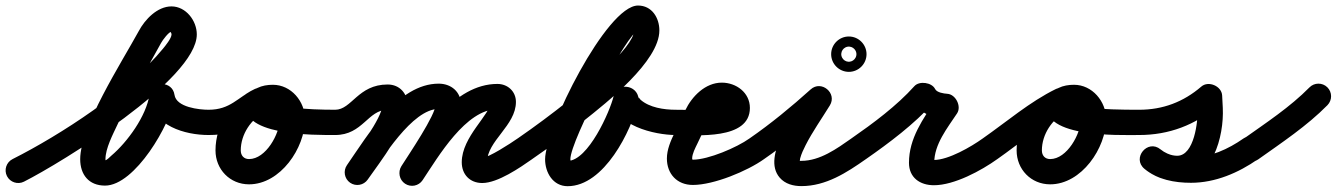

<svg xmlns="http://www.w3.org/2000/svg" viewBox="-52 -607 4762 684"><path d="M33.3 40.2C166.4 -26.9 649.1 -323.4 649.1 -484.4C649.1 -533.4 610.2 -584.2 558.9 -584.2C508.5 -584.2 464.3 -537.7 442.2 -496.1C442.2 -496.1 442.3 -496.2 442.4 -496.3C442.5 -496.5 442.5 -496.6 442.5 -496.6C379.4 -381.5 233.7 -155.4 233.7 -39.9C233.7 14.9 264.3 54.2 322.1 54.2C429 54.2 556 -165.3 569.5 -256.4C573.3 -281.8 549.2 -294.7 525.1 -294.8C501 -294.8 476.9 -282.2 480.4 -256.7C494.2 -158.5 606.6 -126.1 690.9 -126C715.8 -126 736 -146.1 736 -170.9C736 -195.8 715.9 -216 691.1 -216C658.8 -216 575.9 -224.3 569.6 -269.3C566 -294.7 545.6 -307.5 525.2 -307.6C504.7 -307.7 484.3 -295 480.5 -269.6C469.3 -193.8 402.1 -101.1 344.7 -52.5C338.7 -47.4 328.6 -35.8 322.1 -35.8C312.7 -35.8 324.7 -26.4 324.1 -32.7C323.8 -35.1 323.7 -37.5 323.7 -39.9C323.7 -78.3 350.1 -128.1 365.9 -162C412.5 -261.8 468.6 -356.9 521.5 -453.4C521.5 -453.4 521.5 -453.5 521.6 -453.7C521.7 -453.8 521.8 -453.9 521.8 -453.9C527.2 -464.3 550 -494.2 558.9 -494.2C560.9 -494.2 552.3 -497.6 553.5 -496.1C556.1 -492.9 559.1 -488.4 559.1 -484.4C559.1 -470.5 536.5 -443.2 528.9 -433.9C407.5 -284.9 164 -126.5 -7.3 -40.2C-29.4 -29 -38.4 -1.9 -27.2 20.3C-16 42.4 11.1 51.4 33.3 40.2Z M691.1 -126C807 -126.2 813.7 -169.3 895.1 -209C917.5 -219.9 926.7 -246.9 915.8 -269.2C904.9 -291.6 877.9 -300.8 855.6 -289.9C793.3 -259.4 769.2 -216.1 690.9 -216C666.1 -216 646 -195.8 646 -170.9C646 -146.1 666.2 -126 691.1 -126ZM856.4 -290.3C773 -251.6 715.7 -163.2 715.7 -71.2C715.7 -3.7 767.1 49.7 835.2 49.7C946.9 49.7 1034.6 -79.7 1034.6 -182.5C1034.6 -245.6 985.2 -305 920 -305C882.1 -305 842.3 -292.3 828.5 -252.9C828.5 -252.9 828.6 -252.9 828.6 -253C828.6 -253.1 828.6 -253.1 828.6 -253.1C781.5 -121.1 1075 -126.1 1141.9 -126C1166.8 -126 1187 -146.1 1187 -170.9C1187 -195.8 1166.9 -216 1142.1 -216C1090.9 -216.1 1039.3 -217.6 988.5 -224.1C969.5 -226.5 950.3 -229.5 931.8 -234.8C924.4 -237 917.1 -239.5 910.3 -243.4C909.8 -243.7 909.4 -244 909 -244.3C911.1 -237.5 914.4 -237.5 914.4 -228.5C914.1 -226.6 913.7 -224.7 913.4 -222.9C913.4 -222.8 913.4 -222.8 913.4 -222.9C913.4 -222.9 913.4 -223.1 913.5 -223.1C914.6 -226.3 910.3 -217 907.7 -214.8C903.5 -211.4 916 -215 920 -215C934.7 -215 944.6 -195.5 944.6 -182.5C944.6 -130.4 895.3 -40.3 835.2 -40.3C816.7 -40.3 805.7 -53 805.7 -71.2C805.7 -128.3 842.5 -184.6 894.3 -208.6C916.8 -219.1 926.7 -245.8 916.2 -268.4C905.7 -290.9 879 -300.7 856.4 -290.3Z M1097 -171C1097 -146.1 1117.1 -126 1142 -126C1240.8 -126 1258.1 -216 1329 -216C1329.3 -216 1328.4 -216 1328.1 -216.1C1322.1 -217 1316.5 -221 1313.1 -225.9C1312.2 -227.2 1310 -233.8 1310 -232C1310 -186.3 1214.4 -62.1 1184.1 -18.8C1169.9 1.6 1174.8 29.6 1195.2 43.9C1215.6 58.1 1243.6 53.2 1257.9 32.8C1302.8 -31.4 1400 -154.9 1400 -232C1400 -273.8 1372 -306 1329 -306C1223.2 -306 1201.1 -216 1142 -216C1117.1 -216 1097 -195.9 1097 -171ZM1195.3 44C1215.7 58.1 1243.8 53.1 1258 32.7C1309.3 -41.2 1416.1 -219 1511 -219C1513.8 -219 1503.7 -224.5 1501.4 -229.7C1500.6 -231.4 1500 -236.8 1500 -235C1500 -197.2 1405.1 -58 1377.9 -15C1364.7 6 1371 33.8 1392 47.1C1413 60.3 1440.8 54 1454.1 33C1495.3 -32.4 1590 -160.8 1590 -235C1590 -280.5 1554.5 -309 1511 -309C1365.1 -309 1258 -125.2 1184 -18.7C1169.9 1.7 1174.9 29.8 1195.3 44ZM1453.4 35C1509.2 -48.6 1607.7 -218 1720 -218C1720.5 -218 1718.9 -218 1718.4 -218.1C1717.4 -218.3 1716.4 -218.5 1715.4 -218.8C1713.2 -219.5 1711.1 -220.4 1709.1 -221.6C1701.9 -226.2 1696.5 -234.2 1696 -242.8C1696 -243.2 1696 -243.6 1696 -244C1696 -199.2 1593 -120.4 1593 -29C1593 14.5 1622 45 1666 45C1721.3 45 1800.9 -10 1843.9 -40.2C1864.2 -54.5 1869.1 -82.5 1854.8 -102.9C1840.5 -123.2 1812.5 -128.1 1792.1 -113.8C1765.7 -95.3 1688.3 -45 1666 -45C1664.6 -45 1678.7 -42.4 1682.7 -29.2C1682.9 -28.5 1683 -28.6 1683 -29C1683 -105.3 1786 -159.4 1786 -244C1786 -281.3 1756.8 -308 1720 -308C1564.6 -308 1454.9 -129.5 1378.6 -15C1364.8 5.7 1370.4 33.7 1391 47.4C1411.7 61.2 1439.7 55.6 1453.4 35Z M1843.5 -40C1906.6 -83.4 1968.2 -129.2 2028 -176.9C2107.5 -240.1 2297 -388.2 2297 -498.6C2297 -543.6 2270.3 -587.3 2220.9 -587.3C2108.5 -587.3 1889.9 -144.6 1889.9 -39.6C1889.9 7.4 1917.7 56.3 1970.2 56.3C2100 56.3 2197.7 -140.9 2221.8 -244.8C2227.9 -270.7 2205.6 -286.5 2181.9 -289.2C2158.2 -292 2133 -281.6 2133 -255C2133 -159.1 2282.2 -126.2 2353.9 -126C2378.7 -125.9 2398.9 -146 2399 -170.9C2399.1 -195.7 2379 -215.9 2354.1 -216C2313.5 -216.1 2261.7 -223.6 2229.9 -251.7C2227.5 -253.8 2222 -263.3 2222.7 -258.6C2222.8 -257.4 2222.9 -256.2 2223 -255C2220.8 -280.3 2201.5 -295.3 2181.2 -297.7C2161 -300.1 2139.9 -290 2134.2 -265.2C2121.4 -210.1 2042.9 -33.7 1970.2 -33.7C1967.7 -33.7 1970.7 -33.9 1973.5 -33.3C1975.5 -32.8 1977.4 -31.9 1979.1 -30.8C1985.8 -26.3 1979.9 -32 1979.9 -39.6C1979.9 -107.7 2187.6 -497.3 2220.9 -497.3C2222.3 -497.3 2220.2 -497.2 2218 -497.6C2216.2 -498 2214.4 -498.6 2212.8 -499.4C2203 -504.6 2207 -509.5 2207 -498.6C2207 -435.9 2019.4 -285 1972 -247.3C1913.7 -200.9 1853.8 -156.3 1792.5 -114C1772 -99.9 1766.8 -71.9 1781 -51.5C1795.1 -31 1823.1 -25.8 1843.5 -40Z M2309 -170.9C2309 -146.1 2329.2 -126 2354.1 -126C2428.3 -126.1 2619.5 -107.1 2619.5 -222.5C2619.5 -277.1 2570.7 -312.6 2519.4 -312.6C2461 -312.6 2413 -264 2389.4 -214.3C2376.5 -187.3 2363.7 -160.3 2350.8 -133.3C2337.3 -105.1 2323.8 -74.1 2323.8 -42.3C2323.8 12.5 2360.1 51.9 2416.3 51.9C2491.1 51.9 2610.5 2.4 2670.2 -40.4C2690.4 -54.9 2695.1 -83 2680.6 -103.2C2666.1 -123.4 2638 -128.1 2617.8 -113.6C2573.4 -81.8 2471.6 -38.1 2416.3 -38.1C2414.8 -38.1 2413.8 -39.2 2413.8 -42.3C2413.8 -59.2 2425 -79.9 2432.1 -94.7C2444.9 -121.7 2457.8 -148.7 2470.6 -175.7C2478.1 -191.4 2499.3 -222.6 2519.4 -222.6C2522.9 -222.6 2526.9 -221.9 2529.9 -220C2530.1 -219.9 2530.6 -219.4 2530.7 -219.4C2531.7 -219.9 2529.5 -223.6 2529.5 -222.5C2529.5 -220.4 2531 -226.6 2532.4 -228.2C2533.7 -229.8 2529.8 -227.1 2529.3 -226.9C2525.6 -225.5 2522.1 -224.5 2518.2 -223.6C2466.6 -211.7 2406.6 -216.1 2353.9 -216C2329.1 -216 2309 -195.8 2309 -170.9Z M2669.6 -40C2748.3 -94.3 2825.2 -157.6 2896.1 -221.6C2915.2 -238.8 2904.9 -264 2886.3 -279.4C2867.8 -294.9 2841.2 -300.5 2827.7 -278.6C2782.4 -205 2659.4 -51.4 2725.6 25.8C2745.1 48.5 2774.2 56 2803 56C2890.3 56 2964 8.3 3032.9 -40.2C3053.2 -54.5 3058.1 -82.6 3043.8 -102.9C3029.5 -123.2 3001.4 -128.1 2981.1 -113.8C2929.3 -77.4 2869.2 -34 2803 -34C2780.9 -34 2794.6 -26.7 2796.6 -28.1C2797 -28.4 2797.7 -39.6 2798.5 -42.5C2802.8 -58.8 2810.2 -74.5 2817.8 -89.4C2843 -138.9 2875.3 -184.2 2904.3 -231.4C2917.8 -253.3 2910.3 -276.2 2894.5 -289.3C2878.8 -302.4 2855 -305.7 2835.9 -288.4C2767.8 -227 2693.9 -166.2 2618.4 -114C2598 -99.9 2592.8 -71.9 2607 -51.4C2621.1 -31 2649.1 -25.8 2669.6 -40ZM2967.8 -440.7C2970.4 -441.1 2972.7 -441 2972 -441C2972.7 -441 2973.4 -440.9 2974.1 -440.9C2983.4 -440.2 2991.7 -434.6 2996 -426.3C2997.3 -423.8 2998.2 -421.1 2998.7 -418.2C2999.1 -415.6 2999 -413.3 2999 -414C2999 -414.7 2999.1 -412.4 2998.7 -409.8C2998.2 -406.9 2997.3 -404.2 2996 -401.7C2991.7 -393.4 2983.4 -387.8 2974.1 -387.1C2973.4 -387.1 2972.7 -387 2972 -387C2971.3 -387 2970.6 -387.1 2969.9 -387.1C2960.6 -387.8 2952.3 -393.4 2948 -401.7C2946.7 -404.2 2945.8 -406.9 2945.3 -409.8C2944.9 -412.4 2945 -414.7 2945 -414C2945 -414.7 2945.1 -415.4 2945.1 -416.1C2945.8 -425.4 2951.4 -433.7 2959.7 -438C2962.2 -439.3 2964.9 -440.2 2967.8 -440.7ZM2909 -414C2909 -379.3 2937.3 -351 2972 -351C3006.7 -351 3035 -379.3 3035 -414C3035 -448.7 3006.7 -477 2972 -477C2937.3 -477 2909 -448.7 2909 -414Z M3032.7 -40C3115.5 -97.6 3205 -164.8 3272.5 -239.9C3281.3 -249.8 3259.9 -258.3 3237.8 -261.3C3215.7 -264.4 3192.8 -262 3198.6 -250.2C3220.5 -205.6 3270.5 -185.6 3317.6 -183.1C3332.7 -182.3 3328 -206 3317.5 -226.8C3307.1 -247.5 3290.8 -265.4 3282.4 -252.8C3236.5 -183.3 3186.2 -114.6 3186.2 -27.1C3186.2 25.9 3225.5 52.9 3275.1 52.9C3347.6 52.9 3443.7 0.8 3501.2 -40.4C3521.4 -54.9 3526.1 -83 3511.6 -103.2C3497.1 -123.4 3469 -128.1 3448.8 -113.6C3407.8 -84.2 3326.8 -37.1 3275.1 -37.1C3273.3 -37.1 3271.7 -37.1 3269.9 -37.3C3262.3 -37.9 3269.4 -36.9 3273 -32.4C3274.2 -30.8 3276.2 -24.1 3276.2 -27.1C3276.2 -93.3 3322.6 -150.3 3357.6 -203.2C3365.9 -215.8 3364.6 -232.8 3357.5 -246.9C3350.4 -261 3337.5 -272.1 3322.4 -272.9C3310.3 -273.6 3285.5 -277.4 3279.4 -289.8C3273.6 -301.7 3259.5 -309.2 3244.7 -311.2C3229.9 -313.3 3214.3 -309.9 3205.5 -300.1C3142.8 -230.1 3058.4 -167.5 2981.3 -114C2960.9 -99.8 2955.9 -71.7 2970 -51.3C2984.2 -30.9 3012.3 -25.9 3032.7 -40Z M3438.1 -51.2C3452.3 -30.9 3480.4 -25.9 3500.8 -40.1C3581 -96.1 3661.5 -166.2 3749.1 -209C3771.5 -219.9 3780.7 -246.9 3769.8 -269.2C3758.9 -291.6 3731.9 -300.8 3709.6 -289.9C3617.3 -244.8 3533.6 -172.8 3449.2 -113.9C3428.9 -99.7 3423.9 -71.6 3438.1 -51.2ZM3710.4 -290.3C3627 -251.6 3569.7 -163.2 3569.7 -71.2C3569.7 -3.7 3621.1 49.7 3689.2 49.7C3800.9 49.7 3888.6 -79.7 3888.6 -182.5C3888.6 -245.6 3839.2 -305 3774 -305C3736.1 -305 3696.3 -292.3 3682.5 -252.9C3682.5 -252.9 3682.6 -252.9 3682.6 -253C3682.6 -253.1 3682.6 -253.1 3682.6 -253.1C3632.9 -113.8 3938.8 -126.1 4006 -126C4030.8 -126 4051 -146.1 4051 -171C4051 -195.8 4030.9 -216 4006 -216C3942.8 -216.1 3877.6 -216.3 3815 -226.3C3796.9 -229.2 3779.4 -232.7 3763.1 -241.2C3763.2 -241 3763.4 -240.9 3763.5 -240.7C3766.9 -235.9 3768.2 -231.9 3768 -225.8C3767.8 -224.8 3767.6 -223.8 3767.4 -222.9C3767.4 -222.8 3767.4 -222.8 3767.4 -222.9C3767.4 -222.9 3767.4 -223.1 3767.5 -223.1C3768.6 -226.3 3764.3 -217 3761.7 -214.8C3757.5 -211.4 3770 -215 3774 -215C3788.7 -215 3798.6 -195.5 3798.6 -182.5C3798.6 -130.4 3749.3 -40.3 3689.2 -40.3C3670.7 -40.3 3659.7 -53 3659.7 -71.2C3659.7 -128.3 3696.5 -184.6 3748.3 -208.6C3770.8 -219.1 3780.7 -245.8 3770.2 -268.4C3759.7 -290.9 3733 -300.8 3710.4 -290.3Z M4006 -126C4112 -126 4206.2 -161.4 4286.3 -230.4C4299.1 -241.3 4280.1 -257.7 4258.1 -267.1C4236.1 -276.5 4211.2 -279 4212.1 -262.2C4212.8 -247.4 4213.6 -232.6 4214.3 -217.7C4214.3 -217.7 4214.3 -217.8 4214.3 -217.8C4214.3 -217.9 4214.3 -217.9 4214.3 -217.9C4216.3 -176.3 4202.8 -52.1 4141.8 -52.1C4120.6 -52.1 4098.9 -61.3 4082.6 -74.7C4059.5 -93.8 4033.6 -86 4019.3 -68.6C4005 -51.3 4002.2 -24.4 4025.4 -5.3C4071.7 33 4132.1 44.2 4190.8 44.2C4277.4 44.2 4359.9 8.8 4429.8 -40.1C4450.2 -54.4 4455.1 -82.5 4440.9 -102.8C4426.6 -123.2 4398.5 -128.1 4378.2 -113.9C4323.6 -75.6 4258.6 -45.8 4190.8 -45.8C4154.1 -45.8 4112.1 -50.4 4082.6 -74.7C4059.5 -93.8 4033.6 -86 4019.3 -68.6C4005 -51.2 4002.2 -24.3 4025.4 -5.3C4057.8 21.4 4099.7 37.9 4141.8 37.9C4268 37.9 4308.9 -121.6 4304.2 -222.1C4304.2 -222.1 4304.2 -222.2 4304.2 -222.2C4304.2 -222.3 4304.2 -222.3 4304.2 -222.3C4303.4 -237.1 4302.7 -251.9 4301.9 -266.8C4301.1 -283.5 4288.9 -297 4273.7 -303.5C4258.5 -310 4240.4 -309.6 4227.7 -298.6C4163.8 -243.6 4090.6 -216 4006 -216C3981.1 -216 3961 -195.9 3961 -171C3961 -146.1 3981.1 -126 4006 -126Z M4367.3 -49.6C4381.7 -29.3 4409.8 -24.6 4430.1 -39C4514.4 -98.9 4604.3 -158.5 4677.1 -232.4C4694.5 -250.2 4694.3 -278.7 4676.6 -296.1C4658.8 -313.5 4630.3 -313.3 4612.9 -295.6C4544 -225.5 4457.9 -169.2 4377.9 -112.3C4357.7 -97.9 4352.9 -69.9 4367.3 -49.6Z"/></svg>

Font: FRB American Cursive Guidelines Arrows Black
Style: Bold Italic
Weight: 900
Italic angle: -25°
Version: Version 2.0;Modular Font Editor K font №1